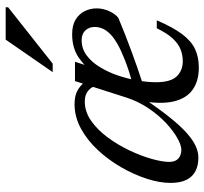

<svg xmlns="http://www.w3.org/2000/svg" viewBox="-42 -668 720 676"><g transform="rotate(-90 318.0 -330.0)"><path d="M419 -365 391.5 -352Q415.5 -385.5 450.2 -410.8Q485 -436 535 -436Q567 -436 587 -423.8Q607 -411.5 616.8 -391.8Q626.5 -372 626.5 -349.5Q626.5 -328 617.2 -306.8Q608 -285.5 593.5 -273.5Q564.5 -261.5 535.5 -250Q506.5 -238.5 477.2 -227.8Q448 -217 418.8 -206.8Q389.5 -196.5 360 -187L361.5 -223Q409.5 -236.5 444 -250Q478.5 -263.5 501.2 -276.5Q524 -289.5 537 -302.8Q550 -316 555.5 -329.2Q561 -342.5 561 -356Q561 -370 555.5 -380.2Q550 -390.5 539.8 -396.5Q529.5 -402.5 514 -402.5Q484.5 -402.5 461 -385Q437.5 -367.5 419.8 -338.5Q402 -309.5 390.2 -274.8Q378.5 -240 372.5 -205Q366.5 -170 366.5 -141Q366.5 -89.5 387 -68Q407.5 -46.5 440.5 -46.5Q463 -46.5 482.8 -54.5Q502.5 -62.5 520.8 -82.2Q539 -102 556.5 -138H584.5Q560 -81 535.8 -48.8Q511.5 -16.5 483.2 -3.2Q455 10 417.5 10Q370.5 10 339.8 -12Q309 -34 298.5 -80Q288 -126 301.5 -198L309 -183.5Q271.5 -128 241.5 -90.8Q211.5 -53.5 186.8 -31.8Q162 -10 141.2 -0.8Q120.5 8.5 101 8.5Q74 8.5 54 -1.5Q34 -11.5 23 -33.2Q12 -55 12 -90Q12 -127.5 26.5 -172.8Q41 -218 66.8 -262.8Q92.5 -307.5 127.2 -345Q162 -382.5 203.2 -405Q244.5 -427.5 289 -427.5Q318 -427.5 336.8 -417.5Q355.5 -407.5 371 -387L351 -360Q347 -372 333.5 -381.8Q320 -391.5 298.5 -391.5Q262.5 -391.5 230.5 -369Q198.5 -346.5 172 -310.5Q145.5 -274.5 126.2 -233.8Q107 -193 96.5 -155.8Q86 -118.5 86 -94Q86 -72.5 98 -62Q110 -51.5 128.5 -51.5Q145 -51.5 170.5 -66Q196 -80.5 223.5 -106.2Q251 -132 274.8 -167.2Q298.5 -202.5 312 -243.5L370.5 -426H431H438.5ZM402 -504.5 516.5 -670H630.5V-661.5L432 -504.5Z"/></g></svg>

Font: Newsreader 18pt
Style: Italic
Weight: 400
Italic angle: -17°
Version: Version 1.003